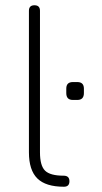

<svg xmlns="http://www.w3.org/2000/svg" viewBox="-20 -710 389 730"><path d="M223 0Q154 0 122 -31.5Q90 -63 90 -131V-669Q90 -690 111 -690Q132 -690 132 -669V-131Q132 -80 151.5 -61Q171 -42 222 -42Q244 -42 244 -21Q244 0 223 0ZM257 -330Q232 -330 232 -356V-373Q232 -398 257 -398H274Q299 -398 299 -373V-356Q299 -330 274 -330Z"/></svg>

Font: Jura Light
Style: Regular
Weight: 300
Designer: Daniel Johnson, Alexei Vanyashin
Foundry: Daniel Johnson
Version: Version 5.103